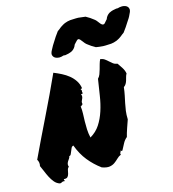

<svg xmlns="http://www.w3.org/2000/svg" viewBox="-139 -959 962 1068"><g transform="rotate(-15 342.0 -425.0)"><path d="M200.2 -177.7Q191.4 -175.8 187.5 -167.5Q183.6 -159.2 180.2 -150.4Q176.8 -141.6 173.3 -134.3Q169.9 -127 163.1 -127Q162.1 -119.1 157.7 -113.3Q153.3 -107.4 149.4 -101.1Q145.5 -94.7 143.6 -87.4Q141.6 -80.1 145.5 -70.3Q137.7 -64.5 135.7 -53.7Q133.8 -43 131.3 -33.2Q128.9 -23.4 123 -16.6Q117.2 -9.8 101.6 -10.7Q98.6 -6.8 100.6 -5.9Q102.5 -4.9 103.5 1Q92.8 -1 87.4 2.4Q82 5.9 74.2 6.8Q55.7 1 43.5 -13.7Q31.2 -28.3 22 -46.4Q12.7 -64.5 5.4 -83Q-2 -101.6 -8.8 -115.2Q-5.9 -126 -7.8 -136.2Q-9.8 -146.5 -14.6 -153.3Q33.2 -254.9 89.8 -370.1Q146.5 -485.4 197.3 -597.7Q219.7 -588.9 241.7 -577.6Q263.7 -566.4 281.7 -551.8Q299.8 -537.1 312.5 -518.1Q325.2 -499 329.1 -475.6Q327.1 -469.7 324.7 -471.2Q322.3 -472.7 320.3 -469.7Q324.2 -464.8 324.7 -462.9Q325.2 -460.9 324.7 -459Q324.2 -457 324.2 -453.6Q324.2 -450.2 327.1 -444.3Q323.2 -445.3 321.8 -443.4Q320.3 -441.4 315.4 -443.4Q319.3 -432.6 317.9 -425.8Q316.4 -418.9 313.5 -413.6Q310.5 -408.2 308.6 -401.9Q306.6 -395.5 309.6 -385.7Q306.6 -385.7 305.2 -384.3Q303.7 -382.8 302.7 -381.3Q301.8 -379.9 300.3 -378.4Q298.8 -377 295.9 -377.9Q298.8 -356.4 297.9 -335Q296.9 -313.5 296.4 -291.5Q295.9 -269.5 296.9 -245.6Q297.9 -221.7 303.7 -196.3Q338.9 -216.8 359.9 -249Q380.9 -281.2 394 -321.3Q407.2 -361.3 414.1 -407.2Q420.9 -453.1 428.7 -501Q437.5 -509.8 442.4 -522.5Q447.3 -535.2 451.2 -549.3Q455.1 -563.5 459 -577.6Q462.9 -591.8 468.8 -603.5Q483.4 -601.6 493.7 -594.2Q503.9 -586.9 512.7 -578.6Q521.5 -570.3 531.2 -563Q541 -555.7 555.7 -553.7Q567.4 -537.1 577.1 -521.5Q586.9 -505.9 589.8 -488.3Q585 -480.5 582.5 -470.7Q580.1 -460.9 577.1 -451.2Q574.2 -441.4 569.3 -433.1Q564.5 -424.8 555.7 -418.9Q552.7 -393.6 548.3 -372.6Q543.9 -351.6 539.6 -331.1Q535.2 -310.5 532.2 -288.6Q529.3 -266.6 530.3 -240.2Q522.5 -217.8 513.7 -192.4Q504.9 -167 500 -146.5Q484.4 -133.8 475.6 -116.2Q466.8 -98.6 457 -81.1Q453.1 -77.1 452.1 -79.1Q451.2 -81.1 445.3 -82Q446.3 -78.1 445.3 -76.2Q444.3 -74.2 442.9 -72.8Q441.4 -71.3 440.9 -68.4Q440.4 -65.4 442.4 -60.5Q428.7 -54.7 418 -43.9Q407.2 -33.2 395 -24.4Q382.8 -15.6 365.7 -12.7Q348.6 -9.8 321.3 -19.5Q281.2 -48.8 250.5 -86.9Q219.7 -125 200.2 -177.7ZM664.1 -855.5Q680.7 -854.5 689.9 -846.7Q699.2 -838.9 699.2 -825.2Q697.3 -813.5 692.4 -805.7Q685.5 -790 680.2 -781.7Q674.8 -773.4 668.9 -764.6Q660.2 -751 651.9 -738.3Q643.6 -725.6 632.8 -711.9Q626 -706.1 622.1 -704.1Q613.3 -696.3 603.5 -689.9Q593.8 -683.6 583 -678.7Q565.4 -671.9 550.3 -670.4Q535.2 -668.9 517.6 -668.9H503.9Q493.2 -669.9 481.9 -670.9Q470.7 -671.9 462.9 -673.8Q448.2 -681.6 439.9 -687.5Q431.6 -693.4 423.8 -699.2Q415 -705.1 409.2 -711.9Q403.3 -718.8 398.4 -725.6Q394.5 -731.4 389.2 -736.8Q383.8 -742.2 378.9 -742.2Q374 -741.2 369.6 -736.3Q365.2 -731.4 360.4 -726.6Q358.4 -724.6 356.4 -722.2Q354.5 -719.7 352.5 -717.8Q346.7 -699.2 329.1 -687.5Q320.3 -682.6 315.4 -681.6Q310.5 -680.7 306.6 -678.7L296.9 -676.8L287.1 -674.8L277.3 -675.8Q262.7 -670.9 252.9 -670.9Q233.4 -671.9 224.1 -680.2Q214.8 -688.5 214.8 -701.2Q216.8 -712.9 221.7 -720.7Q229.5 -736.3 234.9 -745.1Q240.2 -753.9 246.1 -762.7Q253.9 -775.4 262.2 -788.1Q270.5 -800.8 281.2 -814.5Q288.1 -820.3 292 -822.3Q300.8 -830.1 310.5 -836.4Q320.3 -842.8 331.1 -847.7Q348.6 -854.5 363.8 -856Q378.9 -857.4 396.5 -857.4H410.2Q432.6 -855.5 451.2 -852.5Q465.8 -844.7 474.1 -838.9Q482.4 -833 490.2 -827.1Q499 -821.3 504.9 -814.5Q510.7 -807.6 515.6 -800.8Q527.3 -784.2 536.1 -785.2Q541 -785.2 544.9 -789.6Q548.8 -793.9 553.7 -799.8Q555.7 -802.7 561.5 -808.6Q567.4 -827.1 585 -838.9Q598.6 -845.7 607.4 -847.7L617.2 -849.6L627 -851.6H636.7Q648.4 -855.5 661.1 -855.5Z"/></g></svg>

Font: Permanent Marker
Style: Regular
Weight: 400
Designer: Font Diner, Inc
Foundry: Font Diner, Inc
Version: Version 1.000